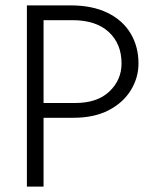

<svg xmlns="http://www.w3.org/2000/svg" viewBox="-20 -694 580 714"><path d="M253 -256H80V-311H260Q342 -311 387 -354Q432 -397 432 -458Q432 -531 384.5 -575Q337 -619 249 -619H80V-674H242Q323 -674 379.5 -646.5Q436 -619 465.5 -570Q495 -521 495 -458Q495 -405 466.5 -358.5Q438 -312 384 -284Q330 -256 253 -256ZM80 0V-674H142V0Z"/></svg>

Font: Hind Variable Light
Style: Regular
Weight: 300
Designer: Manushi Parikh, Satya Rajpurohit
Foundry: Indian Type Foundry
Version: Version 3.000